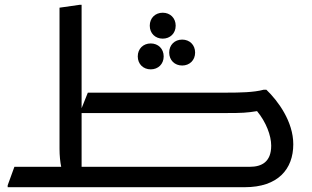

<svg xmlns="http://www.w3.org/2000/svg" viewBox="-20 -780 1302 800"><path d="M1090 -406H1078C1038 -395 978 -394 926 -394H346L320 -329V-760H312L228 -748V-160C228 -131 231 -104 235 -85H40L12 -8V0H1000C1138 0 1202 -75 1202 -179C1202 -273 1139 -359 1090 -406ZM658 -619C689 -619 712 -641 712 -673C712 -705 689 -727 658 -727C627 -727 604 -705 604 -673C604 -641 627 -619 658 -619ZM685 -561C685 -529 708 -507 739 -507C770 -507 793 -529 793 -561C793 -593 770 -615 739 -615C708 -615 685 -593 685 -561ZM608 -491C639 -491 662 -513 662 -545C662 -577 639 -599 608 -599C577 -599 554 -577 554 -545C554 -513 577 -491 608 -491ZM1021 -85H320V-309H926C986 -309 1009 -310 1051 -317C1089 -271 1110 -215 1110 -173C1110 -106 1071 -85 1021 -85Z"/></svg>

Font: Kufam Arabic Latin Roman Normal
Style: Regular
Weight: 400
Designer: Wael Morcos & Artur Schmal
Version: Version 1.200;PS 001.200;hotconv 1.0.88;makeotf.lib2.5.64775